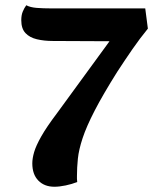

<svg xmlns="http://www.w3.org/2000/svg" viewBox="-20 -692 583 731"><path d="M187 19Q149 19 126 -4.5Q103 -28 103 -70Q103 -89 110 -113Q117 -137 137 -172.5Q157 -208 197 -261L397 -535L181 -536Q148 -536 120.5 -542.5Q93 -549 77 -566Q61 -583 61 -615Q61 -634 66.5 -647.5Q72 -661 80 -672Q95 -664 119 -662Q143 -660 176 -660H533L543 -583Q512 -545 484 -504.5Q456 -464 426 -418Q372 -332 340.5 -271Q309 -210 294.5 -166Q280 -122 276.5 -88Q273 -54 273 -22Q273 -17 273 -11Q273 -5 274 1Q254 9 230 14Q206 19 187 19Z"/></svg>

Font: Sansita Swashed Light SemiBold
Style: Regular
Weight: 600
Version: Version 1.003